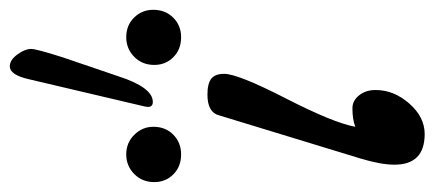

<svg xmlns="http://www.w3.org/2000/svg" viewBox="-287 -599 878 388"><g transform="rotate(-90 152.0 -405.0)"><path d="M140.1 -535.2Q129.9 -535.2 129.9 -544.9Q129.9 -546.4 130.4 -548.6Q130.9 -550.8 130.9 -551.8L186 -786.1Q194.8 -824.2 211.9 -824.2Q224.6 -824.2 235.8 -809.1Q247.1 -793.9 247.1 -780.8Q247.1 -770.5 230 -716.8L191.9 -605Q169.4 -535.2 140.1 -535.2ZM34.2 -478Q9.3 -478 -6.3 -493.7Q-22 -509.3 -22 -532.2Q-22 -556.6 -5.6 -572.8Q10.7 -588.9 34.2 -588.9Q57.6 -588.9 73.7 -572.5Q89.8 -556.2 89.8 -534.2Q89.8 -509.3 73.7 -493.7Q57.6 -478 34.2 -478ZM271 -478Q246.1 -478 230.5 -493.7Q214.8 -509.3 214.8 -532.2Q214.8 -556.6 231.2 -572.8Q247.6 -588.9 271 -588.9Q294.9 -588.9 310.5 -573Q326.2 -557.1 326.2 -534.2Q326.2 -509.8 310.3 -493.9Q294.4 -478 271 -478ZM75.2 14.2Q13.2 14.2 13.2 -46.9Q13.2 -74.7 25.9 -116.2L112.8 -400.9Q118.7 -424.8 154.8 -424.8Q177.2 -424.8 187 -417Q196.8 -409.2 196.8 -391.1Q196.8 -363.3 147 -266.1Q97.7 -169.9 89.8 -126Q104.5 -131.8 127 -131.8Q142.6 -131.8 153.3 -118.4Q164.1 -105 164.1 -85Q164.1 -47.9 136.7 -16.8Q109.4 14.2 75.2 14.2Z"/></g></svg>

Font: Junicode SmCond Medium
Style: Italic
Weight: 500
Width: 4
Italic angle: -11°
Designer: Peter S. Baker
Version: Version 2.206